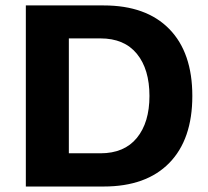

<svg xmlns="http://www.w3.org/2000/svg" viewBox="-20 -680 760 700"><path d="M357.9 -660.2Q513.2 -660.2 597.2 -574.2Q681.2 -488.3 681.2 -330.1Q681.2 -171.9 597.2 -85.9Q513.2 0 357.9 0H74.2V-660.2ZM231 -121.1H346.2Q433.1 -121.1 479 -177.2Q524.9 -233.4 524.9 -330.1Q524.9 -427.7 479 -483.9Q433.1 -540 346.2 -540H231Z"/></svg>

Font: Human Sans
Style: Bold
Weight: 700
Designer: Tim Radville
Foundry: Continuum
Version: Version 1.000;FEAKit 1.0